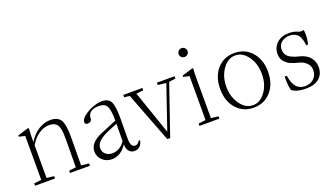

<svg xmlns="http://www.w3.org/2000/svg" viewBox="-58 -1064 2646 1514"><g transform="rotate(-20 1265.0 -307.0)"><path d="M40 0V-19.5L101.1 -26.9V-395.5L51.3 -407.2V-418L143.1 -446.3L148.4 -439.9Q145.5 -402.8 145.5 -377.9V-328.1Q178.7 -383.8 227.1 -415Q275.4 -446.3 329.1 -446.3Q357.9 -446.3 377.4 -438Q397 -429.7 408.9 -415.5Q420.9 -401.4 427.2 -375.2Q433.6 -349.1 435.5 -321.3Q437.5 -293.5 437.5 -250Q437.5 -171.4 435.5 -26.9L500 -19.5V0H333V-19.5L391.1 -26.4Q393.1 -177.7 393.1 -258.8Q393.1 -290.5 391.8 -311Q390.6 -331.5 385.7 -352.5Q380.9 -373.5 371.8 -385.3Q362.8 -397 347.4 -404.3Q332 -411.6 309.6 -411.6Q261.2 -411.6 218.3 -382.6Q175.3 -353.5 145.5 -300.8V-26.9L207 -19.5V0Z M681.6 11.2Q635.3 11.2 603.3 -19Q571.3 -49.3 571.3 -92.8Q571.3 -167 675.8 -210.4L809.6 -266.1V-276.9Q809.6 -358.4 791.7 -388.7Q773.9 -418.9 726.1 -418.9Q681.2 -418.9 657 -400.4Q632.8 -381.8 632.8 -346.7Q632.8 -334 622.8 -326.2Q612.8 -318.4 596.7 -318.4Q575.2 -318.4 575.2 -339.4Q575.2 -360.8 605.5 -386.2Q635.7 -411.6 679.9 -429Q724.1 -446.3 761.2 -446.3Q815.9 -446.3 835 -409.7Q854 -373 854 -268.1L852.5 -102.5Q851.6 -27.3 891.6 -27.3Q915.5 -27.3 929.2 -55.7L940.4 -51.8Q934.1 -22 916.3 -5.4Q898.4 11.2 872.6 11.2Q843.3 11.2 826.4 -9.3Q809.6 -29.8 808.1 -66.9Q784.7 -29.3 752.2 -9Q719.7 11.2 681.6 11.2ZM623 -101.6Q623 -71.3 645 -51.5Q667 -31.7 700.7 -31.7Q765.1 -31.7 808.1 -93.8Q809.6 -167 809.6 -240.2L744.6 -213.4Q681.2 -187.5 652.1 -160.6Q623 -133.8 623 -101.6Z M1145 11.2 983.9 -409.7 938 -415.5V-435.1H1098.6V-415.5L1039.1 -408.7L1165 -43.5L1289.1 -407.2L1220.2 -415.5V-435.1H1368.7V-415.5L1313.5 -408.2L1169.4 11.2Z M1458.5 -587.9Q1458.5 -603 1469.2 -613.8Q1480 -624.5 1495.6 -624.5Q1510.7 -624.5 1521.7 -613.8Q1532.7 -603 1532.7 -587.9Q1532.7 -572.3 1522 -561.5Q1511.2 -550.8 1495.6 -550.8Q1480 -550.8 1469.2 -561.5Q1458.5 -572.3 1458.5 -587.9ZM1419.4 0V-19.5L1480 -26.9V-395.5L1430.2 -407.2V-418L1522.5 -446.3L1527.8 -439.9Q1524.9 -402.8 1524.9 -377.9V-26.9L1586.4 -19.5V0Z M2017.8 -52Q1961.9 11.7 1872.6 11.7Q1783.2 11.7 1727.5 -51.8Q1671.9 -115.2 1671.9 -217.3Q1671.9 -319.3 1727.5 -382.8Q1783.2 -446.3 1872.6 -446.3Q1961.9 -446.3 2017.8 -382.6Q2073.7 -318.8 2073.7 -217.3Q2073.7 -115.7 2017.8 -52ZM1767.6 -70.1Q1811.5 -8.8 1873 -8.8Q1934.6 -8.8 1978.3 -70.1Q2022 -131.3 2022 -217.3Q2022 -303.2 1978.3 -364.5Q1934.6 -425.8 1873 -425.8Q1811.5 -425.8 1767.6 -364.5Q1723.6 -303.2 1723.6 -217.3Q1723.6 -131.3 1767.6 -70.1Z M2308.6 11.2Q2235.8 11.2 2194.3 -18.6Q2183.1 -49.8 2183.1 -135.7L2201.7 -135.3Q2211.9 -67.4 2239.5 -38.3Q2267.1 -9.3 2310.1 -9.3Q2355.5 -9.3 2384.3 -36.6Q2413.1 -64 2413.1 -107.4Q2413.1 -142.6 2388.4 -167Q2363.8 -191.4 2326.2 -200.7Q2309.1 -205.1 2297.9 -208.3Q2286.6 -211.4 2268.6 -218.3Q2250.5 -225.1 2238.8 -233.9Q2227.1 -242.7 2215.1 -254.9Q2203.1 -267.1 2197.3 -284.2Q2191.4 -301.3 2191.4 -322.3Q2191.4 -376 2229.5 -411.4Q2267.6 -446.8 2330.1 -446.8Q2373 -446.8 2403.8 -432.1Q2426.3 -421.4 2448.7 -430.2Q2453.6 -417.5 2453.6 -394.5Q2453.6 -348.6 2442.9 -309.6L2427.2 -310.1Q2425.8 -327.1 2423.3 -340.3Q2420.9 -353.5 2414.3 -370.8Q2407.7 -388.2 2397.9 -399.2Q2388.2 -410.2 2370.6 -418.2Q2353 -426.3 2329.6 -426.3Q2290.5 -426.3 2262 -404.5Q2233.4 -382.8 2233.4 -340.8Q2233.4 -322.3 2241.2 -307.1Q2249 -292 2259.8 -282.7Q2270.5 -273.4 2287.8 -265.4Q2305.2 -257.3 2318.4 -253.2Q2331.5 -249 2350.6 -244.6Q2401.9 -231.9 2431.6 -198.5Q2461.4 -165 2461.4 -114.3Q2461.4 -56.6 2422.4 -22.7Q2383.3 11.2 2308.6 11.2Z"/></g></svg>

Font: Elstob ExtraLight
Style: Regular
Weight: 200
Designer: Peter S. Baker
Version: Version 1.015